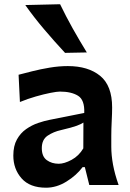

<svg xmlns="http://www.w3.org/2000/svg" viewBox="-20 -875 616 908"><path d="M197.8 12.7Q121.1 12.7 82 -31.5Q43 -75.7 43 -139.2Q43 -185.1 60.1 -215.6Q77.1 -246.1 103.8 -264.6Q130.4 -283.2 159.7 -293.2Q189 -303.2 213.9 -308.1L378.4 -340.8Q380.9 -402.3 349.1 -422.1Q317.4 -441.9 263.2 -441.9Q249.5 -441.9 218.5 -435.8Q187.5 -429.7 149.2 -418.7Q110.8 -407.7 74.2 -392.6L67.9 -521.5Q94.2 -528.3 132.8 -538.1Q171.4 -547.9 215.3 -555.2Q259.3 -562.5 300.8 -562.5Q397 -562.5 453.6 -516.4Q510.3 -470.2 510.3 -366.7Q510.3 -340.8 508.3 -302.5Q506.3 -264.2 506.3 -232.4V-181.2Q506.3 -141.1 514.6 -95.9Q522.9 -50.8 541 0H402.3L381.3 -84.5H370.6Q341.3 -45.4 294.4 -16.4Q247.6 12.7 197.8 12.7ZM257.8 -100.6Q284.2 -100.6 318.6 -119.1Q353 -137.7 374 -173.3L374.5 -295.4Q363.8 -288.1 343 -280.3Q322.3 -272.5 268.6 -259.8Q232.9 -252 205.3 -233.4Q177.7 -214.8 177.7 -174.3Q177.7 -134.8 201.2 -117.7Q224.6 -100.6 257.8 -100.6ZM287.6 -625Q236.3 -680.2 188.5 -736.6Q140.6 -793 99.6 -851.1L264.2 -855Q292 -797.4 323.7 -740.7Q355.5 -684.1 390.6 -627Z"/></svg>

Font: Pinar DS4-SemiBold
Style: Regular
Weight: 600
Designer: Amin Abedi
Version: Version 2.000